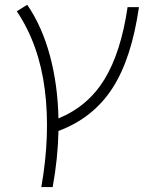

<svg xmlns="http://www.w3.org/2000/svg" viewBox="-20 -547 626 792"><path d="M150.4 224.6Q188.5 8.8 164.8 -177.5Q141.1 -363.8 49.3 -500.5L92.3 -527.3Q153.3 -438.5 185.8 -317.9Q218.3 -197.3 221.2 -58.6Q342.8 -108.4 410.9 -219.7Q479 -331.1 506.3 -517.6H553.2Q522.5 -304.2 443.1 -182.1Q363.8 -60.1 221.2 -6.8Q218.8 106.9 197.3 224.6Z"/></svg>

Font: Cascadia Mono NF ExtraLight
Style: Italic
Weight: 200
Italic angle: -10°
Monospace: yes
Designer: Aaron Bell
Foundry: Saja Typeworks
Version: Version 2404.023; ttfautohint (v1.8.4)